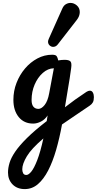

<svg xmlns="http://www.w3.org/2000/svg" viewBox="-20 -844 665 1319"><path d="M150 455Q98 455 66.5 423Q35 391 35 341Q35 310 45.5 275Q56 240 84.5 198Q113 156 165.5 104Q218 52 301 -12Q304 -31 307 -51Q289 -23 261.5 -9Q234 5 208 5Q145 5 108.5 -40Q72 -85 72 -158Q72 -219 93.5 -274.5Q115 -330 152 -373.5Q189 -417 237 -442.5Q285 -468 338 -468Q362 -468 369 -458.5Q376 -449 380 -429Q391 -431 402.5 -432Q414 -433 424 -433Q453 -433 463.5 -422.5Q474 -412 469 -377Q459 -302 447 -235Q435 -168 426 -107Q459 -133 496 -159.5Q533 -186 574 -213Q587 -221 597 -221Q611 -221 618 -208Q625 -195 625 -177Q625 -154 618 -141Q611 -128 596 -118Q547 -85 498.5 -52Q450 -19 406 11Q389 105 365.5 186Q342 267 311 327Q280 387 240.5 421Q201 455 150 455ZM244 -96Q265 -96 286.5 -122.5Q308 -149 318 -204L350 -375Q309 -374 274 -343Q239 -312 218 -263Q197 -214 197 -157Q197 -126 209.5 -111Q222 -96 244 -96ZM133 319Q133 334 139 346Q145 358 161 358Q176 358 195 335Q214 312 235.5 257Q257 202 278 107Q196 177 164.5 229.5Q133 282 133 319ZM345 -522Q332 -522 321 -532Q310 -542 310 -558Q310 -565 315 -577L408 -785Q417 -806 432.5 -815Q448 -824 464 -824Q488 -824 508 -806.5Q528 -789 528 -761Q528 -748 523 -734Q518 -720 506 -705L377 -539Q364 -522 345 -522Z"/></svg>

Font: Pacifico
Style: Regular
Weight: 400
Designer: Vernon Adams
Foundry: Vernon Adams
Version: Version 3.010; ttfautohint (v1.8.4.7-5d5b)